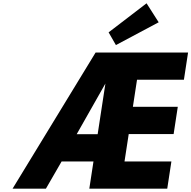

<svg xmlns="http://www.w3.org/2000/svg" viewBox="-20 -1143 1159 1163"><path d="M637.9 -947 682.1 -870 941.2 -1008 867.8 -1123ZM444.5 -330 618.5 -637 571.5 -330ZM353.2 -165H546.2L521 0H993L1018.2 -165H734.2L759.7 -331H1031.7L1056.9 -496H784.9L810 -660H1094L1119.2 -825H559.2L56 0H258Z"/></svg>

Font: Sztylet
Style: BdObl
Weight: 700
Foundry: Cannot Into Space Fonts, PlusOne Fonts
Version: Version 0.12